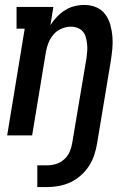

<svg xmlns="http://www.w3.org/2000/svg" viewBox="-20 -548 540 777"><path d="M171 209H131V121H172Q189 121 207 115.5Q225 110 239.5 97Q254 84 261.5 67Q269 50 272 32L330 -313Q332 -327 333 -341.5Q334 -356 332.5 -369.5Q331 -383 327.5 -396.5Q324 -410 315.5 -420Q307 -430 294 -435Q281 -440 267 -440Q248 -440 229 -432Q210 -424 197 -409Q184 -394 176.5 -375.5Q169 -357 166 -339L110 0H9L80 -432H47V-520H196L184 -446Q195 -464 210 -479.5Q225 -495 243 -506.5Q261 -518 281 -523Q301 -528 321 -528Q347 -528 369.5 -518.5Q392 -509 406 -490Q420 -471 426.5 -447.5Q433 -424 435 -399.5Q437 -375 434.5 -349.5Q432 -324 428 -299L373 32Q369 56 361.5 79Q354 102 340.5 123Q327 144 307.5 161.5Q288 179 265.5 189.5Q243 200 219 204.5Q195 209 171 209Z"/></svg>

Font: Iosevka Curly Slab Semibold
Style: Italic
Weight: 600
Italic angle: -9°
Monospace: yes
Designer: Belleve Invis
Foundry: Belleve Invis
Version: Version 22.1.2; ttfautohint (v1.8.4)